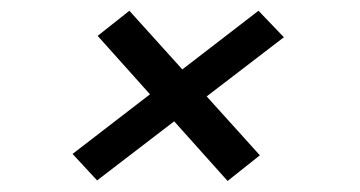

<svg xmlns="http://www.w3.org/2000/svg" viewBox="-20 -434 652 348"><path d="M156 -107 111.5 -155 448.5 -414.5 494.5 -366.5ZM451 -152.5 392.5 -106 157 -369 214.5 -414.5Z"/></svg>

Font: Epilogue Medium
Style: Italic
Weight: 500
Italic angle: -12°
Designer: Tyler Finck
Foundry: Etcetera Type Co
Version: Version 2.112